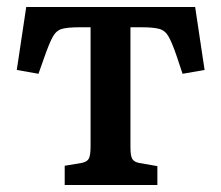

<svg xmlns="http://www.w3.org/2000/svg" viewBox="-20 -529 633 549"><path d="M165 0V-55L213 -63Q229 -66 234 -75.5Q239 -85 239 -111V-451H207Q174 -451 157.5 -446.5Q141 -442 131 -424Q121 -406 107 -366L90 -318L28 -329L55 -509H538L565 -329L502 -318L485 -369Q472 -407 462 -424.5Q452 -442 435 -446.5Q418 -451 386 -451H353V-107Q353 -84 358 -75Q363 -66 378 -63L430 -54V0Z"/></svg>

Font: Literata Medium
Style: Regular
Weight: 500
Designer: Latin by Veronika Burian and Jose Scaglione. Greek by Irene Vlachou. Cyrillic by Vera Evstafieva.
Foundry: TypeTogether
Version: Version 3.103; ttfautohint (v1.8.4.7-5d5b);gftools[0.9.29]